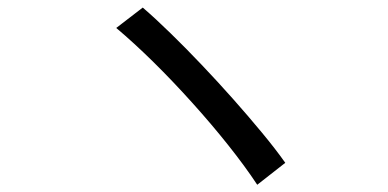

<svg xmlns="http://www.w3.org/2000/svg" viewBox="-20 -601 1040 515"><path d="M362.9 -580.7Q397.5 -550.9 437.9 -511.4Q478.4 -472 521.1 -427Q563.8 -382.1 605 -335.7Q646.1 -289.4 682.3 -245.6Q718.6 -201.9 745.2 -164.3L670 -105.4Q637.4 -154.8 592.3 -211.5Q547.3 -268.1 495.7 -325.3Q444.2 -382.6 391.7 -434.4Q339.1 -486.2 291.8 -526Z"/></svg>

Font: Noto Sans SC Thin
Style: Regular
Weight: 100
Designer: Ryoko NISHIZUKA 西塚涼子 (kana, bopomofo & ideographs); Paul D. Hunt (Latin, Greek & Cyrillic); Sandoll Communications 산돌커뮤니
Foundry: Adobe
Version: Version 2.004-H2;hotconv 1.0.118;makeotfexe 2.5.65603